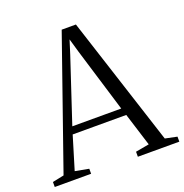

<svg xmlns="http://www.w3.org/2000/svg" viewBox="-141 -870 951 990"><g transform="rotate(-20 334.0 -375.0)"><path d="M55.5 -40.5 303.5 -750H381.5L611 -41L676 -27.5V0H448.5V-27.5L523 -41L466 -223H172L117 -41.5L192 -27.5V0H-7.5V-27.5ZM453 -263 346 -614.5 324.5 -689 300.5 -613 184.5 -263Z"/></g></svg>

Font: Merriweather 96pt Light
Style: Regular
Weight: 300
Version: Version 2.100